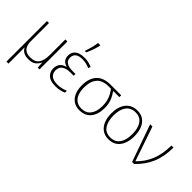

<svg xmlns="http://www.w3.org/2000/svg" viewBox="-29 -1573 2579 2579"><g transform="rotate(45 1260.0 -283.5)"><path d="M471 -530V0H438L432 -90H430Q410 -48 374.5 -19Q339 10 266 10Q210 10 175 -10Q140 -30 123 -64H120Q121 -44 121 -19Q121 6 121 31V240H83V-530H121V-186Q121 -25 267 -25Q358 -25 395 -79Q432 -133 432 -233V-530Z M856 -298V-264H796Q717 -264 674.5 -234.5Q632 -205 632 -141Q632 -88 669.5 -56.5Q707 -25 781 -25Q826 -25 863 -34Q900 -43 934 -57V-21Q909 -9 869.5 0.5Q830 10 780 10Q684 10 638 -31.5Q592 -73 592 -140Q592 -251 703 -280V-283Q652 -299 631 -329Q610 -359 610 -402Q610 -451 634 -481.5Q658 -512 697.5 -526Q737 -540 783 -540Q831 -540 865.5 -531.5Q900 -523 935 -508L920 -475Q891 -488 857 -496.5Q823 -505 783 -505Q649 -505 649 -400Q649 -298 804 -298ZM728 -606V-614Q742 -652 756.5 -706Q771 -760 776 -807H819V-797Q814 -768 803 -733.5Q792 -699 779 -665.5Q766 -632 754 -606Z M1458 -251Q1458 -132 1401 -61Q1344 10 1237 10Q1168 10 1120.5 -22.5Q1073 -55 1048.5 -113.5Q1024 -172 1024 -250Q1024 -384 1091 -457Q1158 -530 1293 -530H1493V-495H1376Q1414 -442 1436 -384.5Q1458 -327 1458 -251ZM1065 -250Q1065 -184 1083.5 -133.5Q1102 -83 1141 -54Q1180 -25 1239 -25Q1328 -25 1373 -85.5Q1418 -146 1418 -250Q1418 -326 1396 -384Q1374 -442 1334 -495H1293Q1174 -495 1119.5 -431.5Q1065 -368 1065 -250Z M2008 -265Q2008 -185 1983.5 -123Q1959 -61 1910.5 -25.5Q1862 10 1788 10Q1718 10 1669 -25Q1620 -60 1595 -122Q1570 -184 1570 -265Q1570 -392 1629 -466Q1688 -540 1793 -540Q1866 -540 1914 -504Q1962 -468 1985 -406Q2008 -344 2008 -265ZM1611 -265Q1611 -158 1654.5 -91.5Q1698 -25 1788 -25Q1850 -25 1890 -55.5Q1930 -86 1949 -140Q1968 -194 1968 -265Q1968 -333 1950.5 -387.5Q1933 -442 1894.5 -473.5Q1856 -505 1793 -505Q1704 -505 1657.5 -441.5Q1611 -378 1611 -265Z M2043 -530H2086L2232 -103Q2236 -89 2243 -71Q2250 -53 2254 -39H2256Q2348 -128 2397.5 -248Q2447 -368 2447 -530H2486Q2486 -359 2432 -232Q2378 -105 2268 0H2230Z"/></g></svg>

Font: Noto Sans Disp ExtLt
Style: Regular
Weight: 200
Designer: Monotype Design Team
Foundry: Monotype Imaging Inc.
Version: Version 2.000;GOOG;noto-source:20170915:90ef993387c0